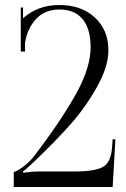

<svg xmlns="http://www.w3.org/2000/svg" viewBox="-20 -747 503 767"><path d="M430 0H35V-60Q45 -61 72 -80.5Q99 -100 120 -128Q226 -268 284 -372.5Q342 -477 342 -558Q342 -632 310 -670.5Q278 -709 217 -709Q158 -709 123 -670Q88 -631 80 -575V-541H63V-717H72V-674Q131 -727 217 -727Q305 -727 359 -677Q413 -627 413 -546Q413 -481 367 -399Q321 -317 261 -249.5Q201 -182 113 -98Q80 -67 71 -62L74 -57Q109 -62 132 -62H279Q358 -62 391 -80Q424 -98 428 -162L430 -191L441 -190Z"/></svg>

Font: FoglihtenNo06
Style: Regular
Weight: 500
Designer: gluk (gluksza@wp.pl)
Foundry: gluk (gluksza@wp.pl)
Version: Version 0.76